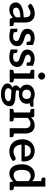

<svg xmlns="http://www.w3.org/2000/svg" viewBox="1494 -2274 963 3990"><g transform="rotate(90 1975.0 -279.5)"><path d="M178 8Q135 8 102 -8Q69 -24 50 -54.5Q31 -85 31 -130Q31 -159 46.5 -187Q62 -215 98 -238Q134 -260 193 -274.5Q252 -289 339 -291V-324Q339 -378 316 -405Q293 -432 249 -432Q221 -432 195.5 -419.5Q170 -407 148 -395Q126 -383 108 -383Q97 -383 89 -389Q81 -395 76 -404L55 -439Q99 -480 151 -500.5Q203 -521 264 -521Q322 -521 363.5 -496Q405 -471 427 -427Q449 -383 449 -324V0H399Q383 0 373.5 -4.5Q364 -9 360 -25L349 -65Q310 -30 271 -11Q232 8 178 8ZM212 -69Q252 -69 281.5 -84.5Q311 -100 339 -129V-222Q292 -221 255 -215Q218 -209 192 -198.5Q166 -188 152.5 -172.5Q139 -157 139 -135Q139 -100 159 -84.5Q179 -69 212 -69ZM423 0 435 -92 499 -79Q511 -77 517 -70.5Q523 -64 523 -52V0Z M739 8Q698 8 654 0Q610 -8 577 -20V-100L631 -98Q643 -88 673.5 -79.5Q704 -71 739 -71Q787 -71 810.5 -90Q834 -109 834 -139Q834 -166 815.5 -180Q797 -194 767.5 -203.5Q738 -213 707 -224Q671 -236 642 -252.5Q613 -269 595.5 -296Q578 -323 578 -364Q578 -410 602 -445Q626 -480 668.5 -499.5Q711 -519 766 -519Q804 -519 840.5 -509.5Q877 -500 915 -484V-423L855 -420Q836 -426 815 -431.5Q794 -437 771 -437Q745 -437 726 -429.5Q707 -422 696 -408.5Q685 -395 685 -376Q685 -352 705.5 -337Q726 -322 756 -312.5Q786 -303 814 -294Q847 -283 875.5 -267Q904 -251 922 -225Q940 -199 940 -157Q940 -109 915 -71.5Q890 -34 845.5 -13Q801 8 739 8ZM835 -448 915 -429V-351H873Q861 -351 854.5 -357.5Q848 -364 846 -375ZM657 -64 577 -82V-160H619Q632 -160 638 -153.5Q644 -147 646 -136Z M1171 8Q1130 8 1086 0Q1042 -8 1009 -20V-100L1063 -98Q1075 -88 1105.5 -79.5Q1136 -71 1171 -71Q1219 -71 1242.5 -90Q1266 -109 1266 -139Q1266 -166 1247.5 -180Q1229 -194 1199.5 -203.5Q1170 -213 1139 -224Q1103 -236 1074 -252.5Q1045 -269 1027.5 -296Q1010 -323 1010 -364Q1010 -410 1034 -445Q1058 -480 1100.5 -499.5Q1143 -519 1198 -519Q1236 -519 1272.5 -509.5Q1309 -500 1347 -484V-423L1287 -420Q1268 -426 1247 -431.5Q1226 -437 1203 -437Q1177 -437 1158 -429.5Q1139 -422 1128 -408.5Q1117 -395 1117 -376Q1117 -352 1137.5 -337Q1158 -322 1188 -312.5Q1218 -303 1246 -294Q1279 -283 1307.5 -267Q1336 -251 1354 -225Q1372 -199 1372 -157Q1372 -109 1347 -71.5Q1322 -34 1277.5 -13Q1233 8 1171 8ZM1267 -448 1347 -429V-351H1305Q1293 -351 1286.5 -357.5Q1280 -364 1278 -375ZM1089 -64 1009 -82V-160H1051Q1064 -160 1070 -153.5Q1076 -147 1078 -136Z M1504 0V-511H1617V0ZM1430 0V-52Q1430 -64 1436.5 -70.5Q1443 -77 1455 -79L1518 -92L1530 0ZM1591 0 1603 -92 1666 -79Q1678 -77 1684.5 -70.5Q1691 -64 1691 -52V0ZM1530 -511 1518 -419 1455 -432Q1443 -435 1436.5 -441.5Q1430 -448 1430 -460V-511ZM1561 -591Q1531 -591 1509 -613Q1487 -635 1487 -664Q1487 -695 1509.5 -716.5Q1532 -738 1561 -738Q1591 -738 1613.5 -716.5Q1636 -695 1636 -664Q1636 -635 1613.5 -613Q1591 -591 1561 -591Z M1940 -520Q1973 -520 2002 -513Q2031 -506 2055 -493H2199V-451Q2199 -441 2193.5 -435Q2188 -429 2174 -426L2124 -418Q2137 -389 2137 -355Q2137 -304 2111 -267Q2085 -230 2040.5 -210Q1996 -190 1940 -190Q1924 -190 1909.5 -191.5Q1895 -193 1881 -196Q1868 -188 1861 -178.5Q1854 -169 1854 -159Q1854 -143 1869.5 -135Q1885 -127 1910 -124Q1935 -121 1964.5 -120Q1994 -119 2020 -117Q2066 -113 2103.5 -102Q2141 -91 2164 -66Q2187 -41 2187 6Q2187 55 2155 95Q2123 135 2068 158.5Q2013 182 1942 182Q1874 182 1823 165Q1772 148 1743.5 117.5Q1715 87 1715 47Q1715 10 1738 -15.5Q1761 -41 1801 -56Q1781 -66 1768.5 -83.5Q1756 -101 1756 -129Q1756 -153 1774 -177Q1792 -201 1823 -217Q1784 -238 1762 -273Q1740 -308 1740 -355Q1740 -406 1766.5 -443Q1793 -480 1838.5 -500Q1884 -520 1940 -520ZM2083 25Q2083 -1 2061.5 -12Q2040 -23 2010 -26Q2000 -28 1981.5 -29Q1963 -30 1941 -31Q1919 -32 1899 -34Q1879 -36 1866 -38Q1843 -25 1828 -8Q1813 9 1813 32Q1813 54 1829 70Q1845 86 1874.5 93.5Q1904 101 1944 101Q1986 101 2017 92.5Q2048 84 2065.5 67Q2083 50 2083 25ZM1940 -262Q1988 -262 2012.5 -287Q2037 -312 2037 -352Q2037 -393 2013 -417Q1989 -441 1940 -441Q1892 -441 1868 -417Q1844 -393 1844 -352Q1844 -312 1869 -287Q1894 -262 1940 -262Z M2317 0V-511H2386Q2409 -511 2415 -490L2422 -444Q2455 -478 2494 -498.5Q2533 -519 2584 -519Q2641 -519 2679 -494.5Q2717 -470 2736.5 -426.5Q2756 -383 2756 -326V0H2644V-326Q2644 -376 2620.5 -404Q2597 -432 2550 -432Q2516 -432 2486 -416Q2456 -400 2430 -372V0ZM2243 0V-52Q2243 -64 2249.5 -70.5Q2256 -77 2268 -79L2331 -92L2343 0ZM2404 0 2416 -92 2479 -79Q2491 -77 2497.5 -70.5Q2504 -64 2504 -52V0ZM2730 0 2742 -92 2806 -79Q2818 -77 2824 -70.5Q2830 -64 2830 -52V0ZM2343 -511 2331 -419 2268 -432Q2256 -435 2249.5 -441.5Q2243 -448 2243 -460V-511Z M3124 7Q3049 7 2992.5 -26.5Q2936 -60 2905.5 -122Q2875 -184 2875 -267Q2875 -338 2905 -395.5Q2935 -453 2990 -486Q3045 -519 3118 -519Q3184 -519 3233 -491Q3282 -463 3309.5 -411.5Q3337 -360 3337 -288Q3337 -264 3332 -254.5Q3327 -245 3310 -245H2987Q2987 -242 2987 -239Q2987 -236 2987 -233Q2994 -158 3032 -118.5Q3070 -79 3134 -79Q3162 -79 3190.5 -91Q3219 -103 3242 -114.5Q3265 -126 3278 -126Q3291 -126 3299 -116L3331 -75Q3307 -45 3272.5 -27Q3238 -9 3199.5 -1Q3161 7 3124 7ZM2989 -314H3235Q3235 -368 3205.5 -403.5Q3176 -439 3121 -439Q3063 -439 3030.5 -406Q2998 -373 2989 -314Z M3584 7Q3524 7 3481 -25.5Q3438 -58 3416 -117Q3394 -176 3394 -254Q3394 -329 3420.5 -389Q3447 -449 3496.5 -485Q3546 -521 3614 -521Q3658 -521 3689.5 -506.5Q3721 -492 3745 -467V-741H3858V0H3789Q3766 0 3760 -22L3751 -75Q3719 -38 3678 -15.5Q3637 7 3584 7ZM3622 -82Q3662 -82 3691 -99.5Q3720 -117 3745 -148V-384Q3723 -412 3697 -423.5Q3671 -435 3640 -435Q3598 -435 3569 -414Q3540 -393 3525 -352.5Q3510 -312 3510 -254Q3510 -170 3537 -126Q3564 -82 3622 -82ZM3771 -741 3759 -649 3696 -662Q3684 -665 3677.5 -671.5Q3671 -678 3671 -690V-741ZM3832 0 3844 -92 3907 -79Q3919 -77 3925.5 -70.5Q3932 -64 3932 -52V0Z"/></g></svg>

Font: Aleo SemiBold
Style: Regular
Weight: 600
Designer: Alessio Laiso
Foundry: Alessio Laiso
Version: Version 2.001;gftools[0.9.29]